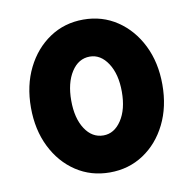

<svg xmlns="http://www.w3.org/2000/svg" viewBox="-71 -669 756 751"><g transform="rotate(-10 307.0 -293.5)"><path d="M568 -293Q568 -205 534 -136.5Q500 -68 441 -29Q382 10 307 10Q232 10 173 -29Q114 -68 80 -136.5Q46 -205 46 -293Q46 -381 80 -449.5Q114 -518 173 -557.5Q232 -597 307 -597Q382 -597 441 -557.5Q500 -518 534 -449.5Q568 -381 568 -293ZM407 -293Q407 -363 378.5 -406.5Q350 -450 307 -450Q262 -450 234 -406.5Q206 -363 206 -293Q206 -223 234 -180Q262 -137 307 -137Q350 -137 378.5 -180Q407 -223 407 -293Z"/></g></svg>

Font: Raleway ExtraBold
Style: Regular
Weight: 800
Designer: Matt McInerney, Pablo Impallari, Rodrigo Fuenzalida
Foundry: Matt McInerney, Pablo Impallari, Rodrigo Fuenzalida
Version: Version 4.026